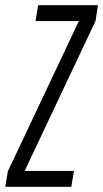

<svg xmlns="http://www.w3.org/2000/svg" viewBox="-52 -720 397 740"><path d="M-31.6 0 -21.8 -59.6 252 -638.8H85.1L94.9 -700H325.6L316.2 -639.1L43 -61.2H233.1L222.7 0Z"/></svg>

Font: Georama
Style: Italic
Weight: 400
Width: 2
Italic angle: -9°
Designer: Jean-Baptiste Levee
Foundry: Production Type
Version: Version 1.000